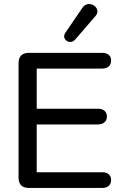

<svg xmlns="http://www.w3.org/2000/svg" viewBox="-20 -932 614 952"><path d="M72 -52V-618Q72 -670 124 -670H487Q507 -670 519 -660Q531 -650 531 -632Q531 -613 519 -602.5Q507 -592 487 -592H162V-393H466Q486 -393 498 -383Q510 -373 510 -354Q510 -336 498 -325.5Q486 -315 466 -315H162V-78H487Q507 -78 519 -68Q531 -58 531 -39Q531 -21 519 -10.5Q507 0 487 0H124Q72 0 72 -52ZM328 -724Q316 -724 307 -732.5Q298 -741 298 -752Q298 -760 303 -768L389 -894Q401 -912 422 -912Q438 -912 450.5 -901Q463 -890 463 -875Q463 -863 453 -852L352 -735Q342 -724 328 -724Z"/></svg>

Font: SN Pro
Style: Regular
Weight: 400
Designer: Tobias Whetton
Foundry: Supernotes
Version: Version 1.003